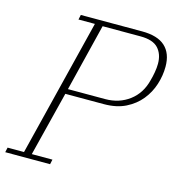

<svg xmlns="http://www.w3.org/2000/svg" viewBox="-111 -789 818 881"><g transform="rotate(15 297.5 -349.0)"><path d="M-2 -23H76L238 -675H160L165 -698H456Q530 -698 566 -665Q602 -632 602 -569Q602 -527 588.5 -484.5Q575 -442 547 -407.5Q519 -373 476 -351.5Q433 -330 373 -330H190L113 -23H211L206 0H-7ZM196 -354H373Q439 -354 487.5 -390.5Q536 -427 552 -492Q557 -509 561 -531.5Q565 -554 565 -573Q565 -619 539.5 -646.5Q514 -674 455 -674H275Z"/></g></svg>

Font: IBM Plex Serif ExtLt
Style: Italic
Weight: 200
Italic angle: -14°
Designer: Mike Abbink, Paul van der Laan, Pieter van Rosmalen
Foundry: Bold Monday
Version: Version 3.001